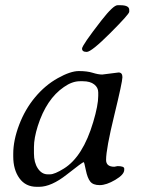

<svg xmlns="http://www.w3.org/2000/svg" viewBox="-20 -721 539 729"><path d="M353 -356.9V-370.1Q353 -388.7 337.6 -400.6Q322.3 -412.6 294.4 -412.6H285.2Q284.7 -412.6 283.7 -412.6Q253.9 -412.6 222.7 -390.6Q156.2 -345.2 123.5 -242.7Q108.9 -196.3 108.9 -162.6V-138.7Q108.9 -103.5 123.8 -81.3Q138.7 -59.1 161.1 -59.1H169.9Q187.5 -59.1 222.7 -81.1Q294.9 -126 334 -257.8Q353 -321.3 353 -356.9ZM470.7 -683.6V-676.3Q470.7 -667.5 398.9 -595.7Q327.1 -523.9 309.3 -523.9Q291.5 -523.9 291.5 -536.4Q291.5 -548.8 365.2 -643.6Q410.2 -701.2 426.3 -701.2H436.5Q470.7 -701.2 470.7 -683.6ZM368.2 -438 430.2 -445.8Q444.8 -445.8 444.8 -428Q444.8 -410.2 413.8 -283Q382.8 -155.8 382.8 -113.8Q382.8 -87.9 414.1 -87.9L426.3 -90.3Q451.7 -90.3 451.7 -80.6V-76.2Q451.7 -58.1 417.7 -38.1Q383.8 -18.1 358.6 -18.1Q333.5 -18.1 322.8 -31.5Q312 -44.9 305.9 -75.2Q299.8 -105.5 297.9 -105.5Q293.5 -105.5 234.1 -58.6Q174.8 -11.7 128.4 -11.7H119.6Q77.1 -11.7 53.7 -44.2Q30.3 -76.7 30.3 -127V-137.2Q30.3 -188 52.7 -247.1Q75.2 -306.2 113.3 -351.8Q151.4 -397.5 199.5 -424.3Q247.6 -451.2 279.3 -451.2Q311 -451.2 332 -444.6Q353 -438 368.2 -438Z"/></svg>

Font: Averia Serif Libre Light
Style: Italic
Weight: 300
Italic angle: -8.5°
Version: Version 1.002